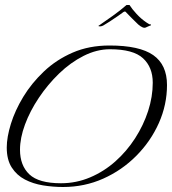

<svg xmlns="http://www.w3.org/2000/svg" viewBox="-20 -736 688 768"><path d="M232 12Q192 12 152 5.5Q112 -1 79.5 -18Q47 -35 27 -66Q7 -97 7 -146Q7 -187 23.5 -240.5Q40 -294 73 -348.5Q106 -403 155.5 -450Q205 -497 270.5 -525.5Q336 -554 418 -554Q538 -554 593 -515.5Q648 -477 648 -396Q648 -317 615.5 -244Q583 -171 525.5 -113Q468 -55 393 -21.5Q318 12 232 12ZM224 -3Q285 -3 340.5 -26.5Q396 -50 441.5 -90.5Q487 -131 520.5 -183Q554 -235 572.5 -292Q591 -349 591 -405Q591 -467 552 -503Q513 -539 420 -539Q367 -539 314.5 -512.5Q262 -486 216.5 -442Q171 -398 135.5 -345Q100 -292 80 -238Q60 -184 60 -137Q60 -74 97.5 -38.5Q135 -3 224 -3ZM563 -626Q553 -621 533 -638Q522 -648 506.5 -664Q491 -680 486 -685Q481 -693 474 -688Q469 -684 452.5 -672.5Q436 -661 419 -650Q402 -639 393 -634Q381 -628 373 -632Q402 -652 431.5 -673Q461 -694 486 -716H498Q508 -700 526.5 -680Q545 -660 566 -646Q570 -644 574 -641Q578 -638 584 -638V-635Q581 -634 573 -630.5Q565 -627 563 -626Z"/></svg>

Font: Italianno
Style: Regular
Weight: 400
Designer: Robert E. Leuschke
Foundry: Robert E. Leuschke
Version: Version 1.100; ttfautohint (v1.8.3)